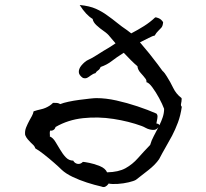

<svg xmlns="http://www.w3.org/2000/svg" viewBox="-20 -735 829 771"><path d="M81 -193Q79 -209 85 -223.5Q91 -238 98 -251Q103 -260 108 -269Q113 -278 115 -288Q130 -293 142 -295.5Q154 -298 163 -302Q172 -306 179 -310.5Q186 -315 193 -322Q194 -322 197 -322Q204 -322 209.5 -321.5Q215 -321 222 -317Q234 -322 255 -326.5Q276 -331 299 -334Q322 -337 340.5 -339Q359 -341 367 -341Q405 -341 447.5 -331.5Q490 -322 532 -308Q574 -294 608 -279Q613 -274 612.5 -266Q612 -258 610 -250Q608 -242 608 -239H610Q614 -238 616 -237Q618 -236 620 -232Q628 -248 633.5 -264.5Q639 -281 639 -298Q632 -317 619 -341Q606 -365 592 -384Q578 -403 568 -405Q569 -412 565 -418Q557 -429 545 -442Q533 -455 532 -469Q520 -479 505.5 -493.5Q491 -508 477 -523Q448 -505 429 -490Q410 -475 384 -466Q380 -456 374 -452.5Q368 -449 363 -441Q357 -440 352.5 -437Q348 -434 343 -431Q337 -426 330 -422.5Q323 -419 313 -422Q297 -433 296.5 -445.5Q296 -458 306 -471Q321 -489 335 -495Q349 -501 369 -514Q384 -524 396 -531Q408 -538 418 -544Q424 -548 430.5 -552Q437 -556 444 -561Q432 -575 421 -588Q413 -599 397 -610Q381 -621 367.5 -633.5Q354 -646 352 -659Q325 -675 300 -715Q340 -711 365.5 -699.5Q391 -688 411 -673Q431 -659 450 -643.5Q469 -628 490 -614Q497 -609 507 -601Q534 -615 558.5 -630.5Q583 -646 603 -665Q608 -666 618 -661.5Q628 -657 635 -646Q634 -631 628 -624Q622 -617 615 -610.5Q608 -604 601 -592Q593 -591 577 -582.5Q561 -574 542 -565Q561 -543 580 -519.5Q599 -496 613 -477Q627 -458 632 -451Q642 -442 650 -428Q664 -406 675.5 -382Q687 -358 709 -341Q710 -338 709 -332Q709 -330 709 -329Q709 -328 708 -324Q707 -320 706.5 -315Q706 -310 710 -306Q705 -271 694.5 -243Q684 -215 671 -190Q658 -166 645 -143.5Q632 -121 619 -96Q604 -74 576 -52Q548 -30 526 -13Q518 -8 497 -3Q476 2 453 3.5Q430 5 416 2L415 4Q410 11 403 14.5Q396 18 387 14Q360 8 329 -2Q298 -12 271 -25Q244 -38 228 -53Q217 -64 197 -81.5Q177 -99 156 -115.5Q135 -132 122 -139Q120 -146 114.5 -152Q109 -158 104 -162Q98 -168 91.5 -175.5Q85 -183 81 -193ZM180 -187Q193 -182 203.5 -164Q214 -146 221 -135Q232 -116 244.5 -103Q257 -90 274 -90Q280 -79 291.5 -77Q303 -75 313 -85Q318 -85 338.5 -81Q359 -77 381 -68Q403 -59 410 -43Q456 -44 484 -59.5Q512 -75 534 -100Q556 -125 583 -153Q588 -171 597.5 -188.5Q607 -206 616 -224Q608 -214 599 -213.5Q590 -213 582 -215Q573 -217 565 -221.5Q557 -226 549 -229Q497 -248 435.5 -257.5Q374 -267 313.5 -260.5Q253 -254 203 -225Q201 -217 194.5 -213Q188 -209 182 -211Q180 -207 180 -203.5Q180 -200 180 -197Q181 -191 180 -187Z"/></svg>

Font: Yuji Boku
Style: Regular
Weight: 400
Designer: Kataoka Yuji
Foundry: Kinuta Font Factory
Version: Version 3.002